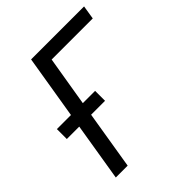

<svg xmlns="http://www.w3.org/2000/svg" viewBox="-204 -859 984 984"><g transform="rotate(-45 288.0 -367.5)"><path d="M64 0H150L202 -317H303V-389H214L259 -660H557L569 -735H185L128 -389H26V-317H116Z"/></g></svg>

Font: Iosevka Sparkle
Style: Italic
Weight: 400
Italic angle: -9°
Designer: Belleve Invis
Foundry: Belleve Invis
Version: Version 4.5.0; ttfautohint (v1.8.3)